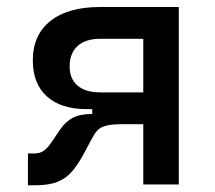

<svg xmlns="http://www.w3.org/2000/svg" viewBox="-20 -538 626 560"><path d="M61.5 2.4V-90.3H77.6Q97.7 -90.3 108.6 -98.9Q119.6 -107.4 130.9 -124L155.3 -160.2Q170.9 -183.1 192.1 -194.3Q213.4 -205.6 249 -205.6V-219.7H232.9Q157.7 -219.7 116.7 -256.8Q75.7 -293.9 75.7 -361.8Q75.7 -436 127 -476.8Q178.2 -517.6 272 -517.6H501.5V0H397.9V-175.8H337.9Q306.2 -175.8 289.6 -171.4Q272.9 -167 264.6 -158.2Q256.3 -149.4 249 -135.7L228 -96.2Q210.4 -62.5 192.6 -40.8Q174.8 -19 149.4 -8.3Q124 2.4 82.5 2.4ZM272 -268.6H397.9V-424.8H272Q229.5 -424.8 206.3 -403.8Q183.1 -382.8 183.1 -344.2Q183.1 -308.1 206.3 -288.3Q229.5 -268.6 272 -268.6Z"/></svg>

Font: Caskaydia Cove
Style: Regular
Weight: 400
Monospace: yes
Designer: Aaron Bell
Foundry: Saja Typeworks
Version: Version 4.300; ttfautohint (v1.8.3)